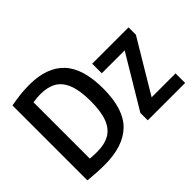

<svg xmlns="http://www.w3.org/2000/svg" viewBox="-145 -1029 1319 1319"><g transform="rotate(-45 514.5 -370.0)"><path d="M222 7.5Q146.5 7.5 62.5 -1.5V-729.5Q104.5 -737.5 150 -743Q195.5 -748.5 242.5 -748.5Q414.5 -748.5 500.2 -657Q586 -565.5 586 -370Q586 -171 494.5 -81.8Q403 7.5 222 7.5ZM250.5 -92.5Q320.5 -92.5 368 -119Q415.5 -145.5 439.8 -206.2Q464 -267 464 -370Q464 -472 440.2 -533.2Q416.5 -594.5 370 -621.8Q323.5 -649 254 -649Q217.5 -649 180 -642.5V-95.5Q200.5 -94 217.8 -93.2Q235 -92.5 250.5 -92.5ZM647.5 0V-72L875 -452H652.5V-545H1005.5V-473.5L778 -93H1010.5V0Z"/></g></svg>

Font: Encode Sans Condensed SemiBold
Style: Regular
Weight: 600
Width: 3
Designer: Multiple Designers
Foundry: Impallari Type
Version: Version 3.000; ttfautohint (v1.8.3) -l 8 -r 50 -G 200 -x 14 